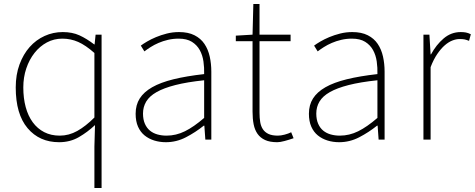

<svg xmlns="http://www.w3.org/2000/svg" viewBox="-20 -701 2384 964"><path d="M454 35 457 -73Q420 -38 376 -12.5Q332 13 277 13Q178 13 118.5 -57.5Q59 -128 59 -262Q59 -326 78 -377.5Q97 -429 129 -465Q161 -501 204 -520.5Q247 -540 295 -540Q343 -540 379 -523.5Q415 -507 453 -478H455L460 -527H490V243H454ZM280 -20Q326 -20 368 -43.5Q410 -67 454 -111V-435Q410 -474 372.5 -490.5Q335 -507 293 -507Q251 -507 215.5 -488Q180 -469 153.5 -435.5Q127 -402 112 -357.5Q97 -313 97 -262Q97 -208 109 -163.5Q121 -119 144.5 -87Q168 -55 202 -37.5Q236 -20 280 -20Z M813 13Q782 13 754.5 4.5Q727 -4 706 -21Q685 -38 673 -65Q661 -92 661 -130Q661 -174 681.5 -206.5Q702 -239 744 -263Q786 -287 851 -303Q916 -319 1005 -329Q1006 -361 1001.5 -392.5Q997 -424 983 -449.5Q969 -475 943.5 -491Q918 -507 877 -507Q849 -507 823.5 -501Q798 -495 776 -485.5Q754 -476 736 -464.5Q718 -453 705 -443L687 -472Q699 -481 718.5 -492.5Q738 -504 763 -514.5Q788 -525 817.5 -532.5Q847 -540 879 -540Q925 -540 956.5 -524Q988 -508 1006.5 -480.5Q1025 -453 1033 -417Q1041 -381 1041 -341V0H1011L1006 -70H1003Q962 -37 914 -12Q866 13 813 13ZM816 -20Q864 -20 908.5 -42Q953 -64 1005 -109V-298Q919 -289 860.5 -274Q802 -259 766 -238.5Q730 -218 714 -191Q698 -164 698 -131Q698 -101 707.5 -79.5Q717 -58 733 -45Q749 -32 770.5 -26Q792 -20 816 -20Z M1372 13Q1335 13 1311 2Q1287 -9 1273 -29Q1259 -49 1253.5 -77Q1248 -105 1248 -140V-494H1164V-522L1248 -527L1252 -681H1283V-527H1439V-494H1283V-135Q1283 -109 1286.5 -88Q1290 -67 1300 -52Q1310 -37 1328 -28.5Q1346 -20 1375 -20Q1390 -20 1409 -25Q1428 -30 1442 -37L1454 -7Q1431 1 1408.5 7Q1386 13 1372 13Z M1683 13Q1652 13 1624.5 4.5Q1597 -4 1576 -21Q1555 -38 1543 -65Q1531 -92 1531 -130Q1531 -174 1551.5 -206.5Q1572 -239 1614 -263Q1656 -287 1721 -303Q1786 -319 1875 -329Q1876 -361 1871.5 -392.5Q1867 -424 1853 -449.5Q1839 -475 1813.5 -491Q1788 -507 1747 -507Q1719 -507 1693.5 -501Q1668 -495 1646 -485.5Q1624 -476 1606 -464.5Q1588 -453 1575 -443L1557 -472Q1569 -481 1588.5 -492.5Q1608 -504 1633 -514.5Q1658 -525 1687.5 -532.5Q1717 -540 1749 -540Q1795 -540 1826.5 -524Q1858 -508 1876.5 -480.5Q1895 -453 1903 -417Q1911 -381 1911 -341V0H1881L1876 -70H1873Q1832 -37 1784 -12Q1736 13 1683 13ZM1686 -20Q1734 -20 1778.5 -42Q1823 -64 1875 -109V-298Q1789 -289 1730.5 -274Q1672 -259 1636 -238.5Q1600 -218 1584 -191Q1568 -164 1568 -131Q1568 -101 1577.5 -79.5Q1587 -58 1603 -45Q1619 -32 1640.5 -26Q1662 -20 1686 -20Z M2106 -527H2136L2142 -428H2144Q2170 -476 2207.5 -508Q2245 -540 2293 -540Q2307 -540 2318.5 -538Q2330 -536 2344 -529L2335 -496Q2322 -501 2313 -503Q2304 -505 2288 -505Q2270 -505 2251 -497.5Q2232 -490 2213 -473.5Q2194 -457 2175.5 -430Q2157 -403 2142 -364V0H2106Z"/></svg>

Font: SpoqaHanSans
Style: Thin
Weight: 250
Designer: [Spoqa Han Sans] Dong-huui Kim \uAE40 \uB3D9 \uD718   [Noto Sans] Ryoko NISHIZUKA \u897F \u585A \u6DBC \u5B50  (kana & i
Foundry: Spoqa (http://bi.spoqa.com)
Version: Version 1.004;PS 1.004;hotconv 1.0.82;makeotf.lib2.5.63406